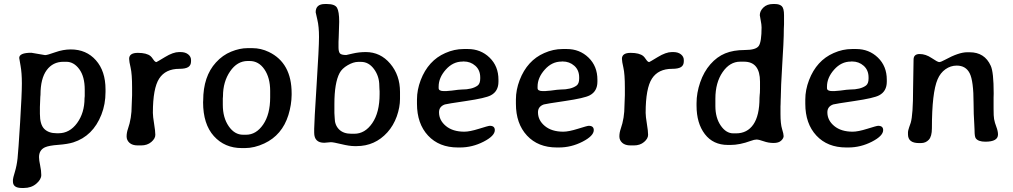

<svg xmlns="http://www.w3.org/2000/svg" viewBox="-20 -728 5043 956"><path d="M401.9 -281.7Q401.9 -346.7 374.8 -383.5Q347.7 -420.4 310.1 -420.4H295.9Q243.2 -420.4 212.4 -378.7Q181.6 -336.9 181.6 -255.9L180.7 -246.1L178.7 -195.3V-161.1Q178.7 -107.9 200.4 -86.2Q222.2 -64.5 262.2 -64.5H271.5Q326.7 -64.5 363.8 -115.2Q400.9 -166 400.9 -238.8L401.9 -249.5ZM136.2 -465.3 204.6 -453.6Q215.3 -453.6 254.9 -467.8Q294.4 -481.9 332.5 -481.9Q409.7 -481.9 457.5 -428Q505.4 -374 505.4 -282.7V-270.5Q505.4 -209 484.9 -157.2Q442.9 -50.3 344.7 -19Q316.9 -10.3 270.3 -6.8Q223.6 -3.4 204.1 5.4Q174.3 19 174.3 54.7Q174.3 69.8 179.9 95.7Q185.5 121.6 185.5 143.6Q185.5 165.5 160.6 186.8Q135.7 208 98.6 208H88.4Q44.4 208 44.4 175.8V166.5Q44.4 159.7 54 128.2Q63.5 96.7 67.4 60.8Q71.3 24.9 80.1 -117.7Q88.9 -260.3 88.9 -312.7Q88.9 -365.2 82.3 -400.9Q75.7 -436.5 75.7 -439.5Q75.7 -465.3 136.2 -465.3Z M637.7 -253.9V-291.5Q637.7 -359.4 630.4 -390.9Q623 -422.4 623 -435.1Q623 -464.8 666.5 -464.8Q710 -464.8 729.5 -448.7Q734.9 -444.3 743.4 -431.6Q752 -418.9 758.8 -418.9Q760.3 -418.9 801.3 -443.8Q842.3 -468.8 871.6 -468.8H878.9Q902.8 -468.8 917 -457.3Q931.2 -445.8 931.2 -429.2V-422.9Q931.2 -402.8 917.2 -394Q903.3 -385.3 873 -385.3Q804.2 -385.3 772.7 -336.9Q741.2 -288.6 741.2 -166Q741.2 -148.4 747.3 -111.8Q753.4 -75.2 753.4 -56.6Q753.4 -38.1 733.4 -21Q713.4 -3.9 682.6 -3.9H666Q639.2 -3.9 624.8 -16.8Q610.4 -29.8 610.4 -48.6Q610.4 -67.4 617.2 -86.9Q635.7 -139.6 635.7 -203.1Q637.7 -238.3 637.7 -253.9Z M1089.4 -206.1Q1089.4 -142.1 1118.7 -99.6Q1147.9 -57.1 1190.4 -57.1H1205.1Q1255.4 -57.1 1290.3 -107.9Q1325.2 -158.7 1325.2 -243.2V-275.4Q1325.2 -340.8 1296.6 -382.6Q1268.1 -424.3 1223.1 -424.3H1213.4Q1161.1 -424.3 1125.7 -372.6Q1090.3 -320.8 1090.3 -249L1089.4 -237.8ZM1199.7 9.3H1184.1Q1098.6 9.3 1044.9 -50.3Q991.2 -109.9 991.2 -219.2L991.7 -227.5Q991.7 -347.7 1055.2 -417Q1088.4 -453.6 1131.1 -470.9Q1173.8 -488.3 1212.4 -488.3H1236.3Q1279.3 -488.3 1318.8 -469.2Q1432.1 -414.6 1432.1 -263.2V-255.4Q1431.6 -206.1 1416 -155.3Q1384.8 -55.2 1295.9 -13.7Q1246.6 9.3 1199.7 9.3Z M1729.5 -62H1744.1Q1797.4 -62 1833.7 -115Q1870.1 -168 1870.1 -259.3V-274.9L1869.6 -280.3L1869.1 -290.5Q1868.7 -295.9 1868.7 -300.8Q1868.7 -348.1 1842.3 -384Q1815.9 -419.9 1777.8 -419.9H1763.7Q1739.7 -419.9 1711.2 -403.3Q1682.6 -386.7 1670.9 -364.3Q1645 -315.4 1645 -210V-165Q1646.5 -150.4 1646.5 -140.6Q1646.5 -105.5 1668.2 -83.7Q1689.9 -62 1729.5 -62ZM1665.5 -491.2Q1665.5 -472.7 1671.6 -463.4Q1677.7 -454.1 1704.1 -454.1Q1704.6 -454.1 1736.1 -461.4Q1767.6 -468.8 1801.3 -468.8Q1874 -468.8 1922.9 -411.1Q1971.7 -353.5 1971.7 -270.5V-235.4Q1971.7 -194.3 1955.6 -148.4Q1939 -102.5 1908.7 -68.8Q1846.7 -0.5 1755.9 -0.5H1745.1Q1719.7 -0.5 1679.7 -10.3Q1639.6 -20 1627.4 -20L1594.7 -17.1Q1544.4 -17.1 1544.4 -67.4V-87.4Q1544.4 -117.2 1556.4 -304.7Q1568.4 -492.2 1568.4 -543.9Q1568.4 -595.7 1560.1 -629.9Q1551.8 -664.1 1551.8 -667Q1551.8 -708 1598.1 -708H1607.9Q1647.5 -708 1658.2 -689.2Q1668.9 -670.4 1668.9 -619.6L1666.5 -542L1665.5 -520Z M2164.1 -296.9V-289.1Q2164.1 -274.4 2190.9 -274.4H2202.6L2205.6 -274.9L2229.5 -276.9Q2267.1 -282.2 2278.3 -282.2Q2331.5 -282.2 2358.4 -302.2Q2371.1 -312 2371.1 -336.9V-342.3Q2371.1 -378.9 2346.9 -400.4Q2322.8 -421.9 2289.1 -421.9H2285.6L2282.7 -421.4Q2235.4 -421.4 2199.7 -381.3Q2164.1 -341.3 2164.1 -296.9ZM2270.5 6.3H2259.8Q2166.5 6.3 2111.3 -53Q2056.2 -112.3 2056.2 -211.4V-232.9Q2056.2 -280.3 2074.7 -329.1Q2112.3 -426.8 2197.3 -463.9Q2242.2 -483.9 2288.6 -483.9H2309.6Q2373.5 -483.9 2417.7 -441.2Q2461.9 -398.4 2461.9 -331.1V-321.3Q2461.9 -273.4 2423.8 -253.4Q2397.5 -239.3 2300.8 -225.1Q2204.1 -210.9 2195.3 -208Q2166 -197.8 2166 -168.9Q2166 -128.9 2200.2 -100.6Q2234.4 -72.3 2292 -72.3Q2318.8 -72.3 2365.2 -86.9Q2411.6 -101.6 2418.9 -101.6Q2443.8 -101.6 2443.8 -80.1Q2443.8 -51.3 2387.7 -22.5Q2331.5 6.3 2270.5 6.3Z M2656.7 -296.9V-289.1Q2656.7 -274.4 2683.6 -274.4H2695.3L2698.2 -274.9L2722.2 -276.9Q2759.8 -282.2 2771 -282.2Q2824.2 -282.2 2851.1 -302.2Q2863.8 -312 2863.8 -336.9V-342.3Q2863.8 -378.9 2839.6 -400.4Q2815.4 -421.9 2781.7 -421.9H2778.3L2775.4 -421.4Q2728 -421.4 2692.4 -381.3Q2656.7 -341.3 2656.7 -296.9ZM2763.2 6.3H2752.4Q2659.2 6.3 2604 -53Q2548.8 -112.3 2548.8 -211.4V-232.9Q2548.8 -280.3 2567.4 -329.1Q2605 -426.8 2689.9 -463.9Q2734.9 -483.9 2781.2 -483.9H2802.2Q2866.2 -483.9 2910.4 -441.2Q2954.6 -398.4 2954.6 -331.1V-321.3Q2954.6 -273.4 2916.5 -253.4Q2890.1 -239.3 2793.5 -225.1Q2696.8 -210.9 2688 -208Q2658.7 -197.8 2658.7 -168.9Q2658.7 -128.9 2692.9 -100.6Q2727.1 -72.3 2784.7 -72.3Q2811.5 -72.3 2857.9 -86.9Q2904.3 -101.6 2911.6 -101.6Q2936.5 -101.6 2936.5 -80.1Q2936.5 -51.3 2880.4 -22.5Q2824.2 6.3 2763.2 6.3Z M3091.3 -253.9V-291.5Q3091.3 -359.4 3084 -390.9Q3076.7 -422.4 3076.7 -435.1Q3076.7 -464.8 3120.1 -464.8Q3163.6 -464.8 3183.1 -448.7Q3188.5 -444.3 3197 -431.6Q3205.6 -418.9 3212.4 -418.9Q3213.9 -418.9 3254.9 -443.8Q3295.9 -468.8 3325.2 -468.8H3332.5Q3356.4 -468.8 3370.6 -457.3Q3384.8 -445.8 3384.8 -429.2V-422.9Q3384.8 -402.8 3370.8 -394Q3356.9 -385.3 3326.7 -385.3Q3257.8 -385.3 3226.3 -336.9Q3194.8 -288.6 3194.8 -166Q3194.8 -148.4 3200.9 -111.8Q3207 -75.2 3207 -56.6Q3207 -38.1 3187 -21Q3167 -3.9 3136.2 -3.9H3119.6Q3092.8 -3.9 3078.4 -16.8Q3064 -29.8 3064 -48.6Q3064 -67.4 3070.8 -86.9Q3089.4 -139.6 3089.4 -203.1Q3091.3 -238.3 3091.3 -253.9Z M3542 -236.8V-199.7Q3542 -141.6 3568.6 -102.8Q3595.2 -64 3631.3 -64H3645Q3700.7 -64 3731.2 -108.4Q3761.7 -152.8 3761.7 -240.7Q3762.7 -251.5 3762.7 -256.3L3763.7 -266.1L3764.2 -286.6V-321.3Q3764.2 -420.9 3684.6 -420.9H3665.5Q3613.8 -420.9 3577.9 -368.7Q3542 -316.4 3542 -236.8ZM3448.2 -214.4Q3448.2 -265.1 3466.3 -317.9Q3484.4 -370.6 3517.1 -408Q3549.8 -445.3 3590.8 -462.2Q3631.8 -479 3688.2 -479Q3744.6 -479 3758.3 -499.8Q3772 -520.5 3772 -591.8Q3772 -605 3767.6 -627Q3763.2 -648.9 3763.2 -652.3Q3763.2 -673.3 3781.2 -690.7Q3799.3 -708 3828.6 -708H3838.4Q3861.3 -708 3872.6 -697.3Q3883.8 -686.5 3883.8 -652.3V-606.9L3882.8 -584Q3882.3 -572.3 3882.3 -550Q3882.3 -527.8 3875 -408.2Q3867.7 -288.6 3867.7 -243.7L3867.2 -231.9Q3866.7 -220.2 3866.7 -209.5L3866.2 -198.2Q3866.2 -198.2 3866.2 -160.2Q3866.2 -110.8 3874 -85.9Q3881.8 -61 3881.8 -50.3Q3881.8 -39.6 3869.6 -27.8Q3857.4 -16.1 3831.8 -16.1Q3806.2 -16.1 3782.2 -24.7Q3758.3 -33.2 3747.1 -33.2Q3735.8 -33.2 3717.8 -26.4Q3663.1 -6.3 3617.7 -6.3Q3616.7 -6.3 3615.7 -6.3H3604.5Q3530.8 -6.3 3489.5 -60.3Q3448.2 -114.3 3448.2 -202.1Z M4097.7 -296.9V-289.1Q4097.7 -274.4 4124.5 -274.4H4136.2L4139.2 -274.9L4163.1 -276.9Q4200.7 -282.2 4211.9 -282.2Q4265.1 -282.2 4292 -302.2Q4304.7 -312 4304.7 -336.9V-342.3Q4304.7 -378.9 4280.5 -400.4Q4256.3 -421.9 4222.7 -421.9H4219.2L4216.3 -421.4Q4168.9 -421.4 4133.3 -381.3Q4097.7 -341.3 4097.7 -296.9ZM4204.1 6.3H4193.4Q4100.1 6.3 4044.9 -53Q3989.7 -112.3 3989.7 -211.4V-232.9Q3989.7 -280.3 4008.3 -329.1Q4045.9 -426.8 4130.9 -463.9Q4175.8 -483.9 4222.2 -483.9H4243.2Q4307.1 -483.9 4351.3 -441.2Q4395.5 -398.4 4395.5 -331.1V-321.3Q4395.5 -273.4 4357.4 -253.4Q4331.1 -239.3 4234.4 -225.1Q4137.7 -210.9 4128.9 -208Q4099.6 -197.8 4099.6 -168.9Q4099.6 -128.9 4133.8 -100.6Q4168 -72.3 4225.6 -72.3Q4252.4 -72.3 4298.8 -86.9Q4345.2 -101.6 4352.5 -101.6Q4377.4 -101.6 4377.4 -80.1Q4377.4 -51.3 4321.3 -22.5Q4265.1 6.3 4204.1 6.3Z M4949.2 -58.6Q4949.2 -22.5 4886.2 -22.5Q4850.6 -22.5 4838.4 -39.6Q4832.5 -47.9 4832.5 -78.6L4831.1 -109.9Q4827.6 -161.1 4827.6 -212.9Q4827.6 -324.7 4808.3 -363Q4789.1 -401.4 4743.7 -401.4Q4713.4 -401.4 4687.7 -383.3Q4662.1 -365.2 4648.4 -333Q4620.1 -267.1 4620.1 -89.4Q4620.1 -48.8 4604.7 -32.2Q4589.4 -15.6 4565.4 -15.6H4555.7Q4501 -15.6 4501 -59.1V-70.8Q4501 -76.2 4506.8 -94.2L4514.6 -116.7Q4526.4 -156.2 4526.4 -286.1L4528.8 -431.2Q4528.8 -459 4559.1 -459Q4589.4 -459 4618.9 -439Q4648.4 -418.9 4656.5 -418.9Q4664.6 -418.9 4685.1 -430.2Q4753.9 -467.8 4795.4 -467.8H4808.1Q4882.8 -467.8 4913.1 -400.4Q4927.7 -368.7 4927.7 -263.7V-260.3Q4927.7 -251.5 4927.2 -242.7Q4927.2 -218.8 4927.2 -217.8Q4927.2 -208.5 4927.2 -199.7Q4927.2 -192.9 4927.2 -186.5Q4927.2 -148.9 4929.7 -135.3Q4933.1 -116.7 4940.9 -96.7Q4949.2 -74.7 4949.2 -58.6Z"/></svg>

Font: Averia Gruesa Libre
Style: Regular
Weight: 400
Italic angle: -1.70001°
Version: Version 1.002